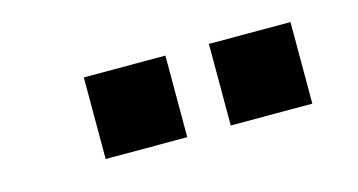

<svg xmlns="http://www.w3.org/2000/svg" viewBox="-34 -885 635 341"><g transform="rotate(-15 283.5 -715.0)"><path d="M279 -640V-790H129V-640ZM509 -640V-790H359V-640Z"/></g></svg>

Font: Plus Jakarta Sans ExtraBold
Style: Regular
Weight: 800
Designer: Gumpita Rahayu
Foundry: Tokotype
Version: Version 2.071;gftools[0.9.30]